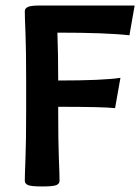

<svg xmlns="http://www.w3.org/2000/svg" viewBox="-20 -671 510 699"><path d="M191.9 -377.9Q356 -377.9 418.5 -387.7L398.9 -277.3Q356 -282.2 191.9 -282.2V-257.8Q191.9 -156.2 194.3 -94.7Q196.8 -33.2 196.8 -12.7Q196.8 -2.9 186.3 2.4Q175.8 7.8 133.8 7.8Q91.8 7.8 81.1 2.4Q70.3 -2.9 70.3 -12.7Q70.3 -33.2 72.8 -94.7Q75.2 -156.2 75.2 -267.6V-378.9Q75.2 -490.2 72.8 -550Q70.3 -609.9 70.3 -630.4Q70.3 -640.1 81.1 -645.5Q91.8 -650.9 124 -650.9H470.2L451.2 -542.5Q365.7 -552.2 189 -552.2Q191.9 -470.7 191.9 -377.9Z"/></svg>

Font: ALMAS
Style: Bold
Weight: 700
Designer: ALMAS Font/ by Husham Jawad Kadhim, derived from the Bainsely font by/ Paul James MIller
Foundry: High-Logic / Made with FontCreator
Version: Version 1.411;September 19, 2021;FontCreator 14.0.0.2814 32-